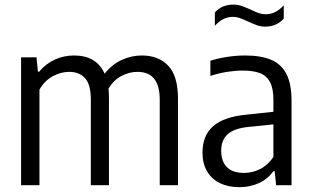

<svg xmlns="http://www.w3.org/2000/svg" viewBox="-20 -786 1322 815"><path d="M735.5 -367V0H658V-364Q658 -481 563 -481Q530 -481 496.5 -464Q463 -447 440.5 -410Q442.5 -392.5 442.5 -369V0H365.5V-364Q365.5 -427 341.2 -454Q317 -481 273 -481Q239 -481 204.2 -462.5Q169.5 -444 147.5 -405.5V0H69.5V-542.5H135L141 -481.5H146Q175 -516 213 -533.2Q251 -550.5 294.5 -550.5Q389.5 -550.5 424 -473.5Q457 -514 498 -532.2Q539 -550.5 582 -550.5Q652.5 -550.5 694 -507.2Q735.5 -464 735.5 -367Z M1217.5 -358.5V0H1152L1146 -59.5H1141Q1116.5 -26 1079 -8.8Q1041.5 8.5 996 8.5Q948.5 8.5 913 -9Q877.5 -26.5 858.5 -59.5Q839.5 -92.5 839.5 -138.5Q839.5 -211 885.2 -250.8Q931 -290.5 1028 -299.5L1140.5 -311.5V-362.5Q1140.5 -410.5 1126.2 -437.5Q1112 -464.5 1083.8 -475.5Q1055.5 -486.5 1009.5 -486.5Q979 -486.5 943 -480.8Q907 -475 873 -463.5V-528Q904.5 -538.5 944.2 -544.5Q984 -550.5 1020 -550.5Q1087.5 -550.5 1130.8 -532.2Q1174 -514 1195.8 -472Q1217.5 -430 1217.5 -358.5ZM1140.5 -119.5V-258L1033 -247Q974 -241 946.5 -216.2Q919 -191.5 919 -146.5Q919 -99.5 943.8 -75.8Q968.5 -52 1016 -52Q1051 -52 1083.5 -68Q1116 -84 1140.5 -119.5ZM1031 -695.5Q1009 -705.5 996 -710Q983 -714.5 970 -714.5Q947 -714.5 928.5 -705.2Q910 -696 892 -676.5V-733Q921.5 -766.5 971 -766.5Q989 -766.5 1005 -761Q1021 -755.5 1045.5 -744.5Q1065 -735 1079 -730.2Q1093 -725.5 1106.5 -725.5Q1129.5 -725.5 1148 -734.8Q1166.5 -744 1184.5 -763.5V-707Q1154.5 -673 1105.5 -673Q1087 -673 1070.8 -678.8Q1054.5 -684.5 1031 -695.5Z"/></svg>

Font: Encode Sans Semi Condensed
Style: Regular
Weight: 400
Width: 4
Designer: Multiple Designers
Foundry: Impallari Type
Version: Version 2.000